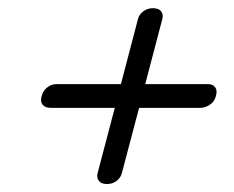

<svg xmlns="http://www.w3.org/2000/svg" viewBox="-20 -577 574 470"><path d="M241.5 -126.5Q227.5 -126.5 221.8 -134.5Q216 -142.5 219 -153.5L261 -313H104Q91 -313 84.5 -320.5Q78 -328 82 -342Q85.5 -355.5 95.8 -363.2Q106 -371 117 -371H276L318 -531.5Q321 -542 331.2 -549.5Q341.5 -557 355 -557Q369.5 -556.5 374.8 -548.8Q380 -541 377.5 -531L335.5 -371H490.5Q501 -371 506.8 -363.2Q512.5 -355.5 508.5 -342Q505 -328 493.5 -320.5Q482 -313 470.5 -313H320.5L278 -152Q275 -141.5 265.2 -134Q255.5 -126.5 241.5 -126.5Z"/></svg>

Font: Fraunces 72pt S050 SemiBold
Style: Italic
Weight: 600
Italic angle: -16°
Version: Version 1.000; ttfautohint (v1.8.3)